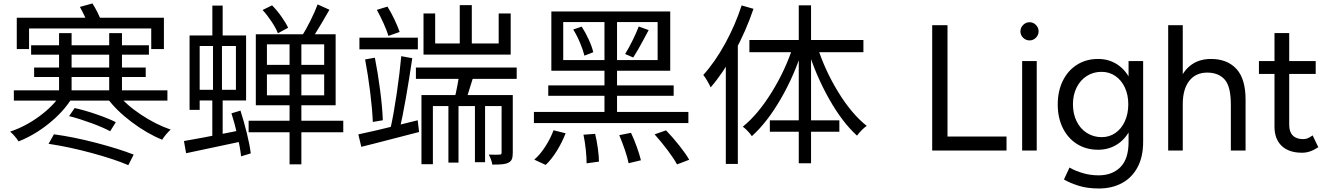

<svg xmlns="http://www.w3.org/2000/svg" viewBox="-20 -867 7644 1106"><path d="M392.4 -317.2H320.2V-676.2H392.4ZM682.6 -317.2H609V-676.2H682.6ZM837.8 -552H159.2V-606.2H837.8ZM819.4 -423.6H176.6V-477.8H819.4ZM944.4 -287.6H59.8V-346.8H944.4ZM87 -52.6Q78.8 -65.8 64.8 -82.2Q50.8 -98.6 38.4 -108.8Q127 -138.4 207.7 -197.9Q288.4 -257.4 332 -325.2L393.4 -300.2Q344 -221.4 260.3 -154.4Q176.6 -87.4 87 -52.6ZM963.2 -120.4Q950.6 -109.4 936.5 -92.6Q922.4 -75.8 914.2 -62.2Q826.4 -97.8 737.9 -164.4Q649.4 -231 596.6 -303.2L655.2 -328.8Q703.2 -266 789.9 -208.1Q876.6 -150.2 963.2 -120.4ZM647.2 -163.2 614.6 -111Q575.2 -132.4 507.6 -157.4Q440 -182.4 378.2 -198.2L410 -244.6Q468.4 -231.8 537 -208.1Q605.6 -184.4 647.2 -163.2ZM750 23.6 719.2 84.4Q638.6 49.6 507.7 14.2Q376.8 -21.2 259.8 -38.6L290.8 -93.4Q403.4 -78.2 533.8 -44.2Q664.2 -10.2 750 23.6ZM924.2 -584.4H851.2V-703H147.4V-584.4H76.6V-765H924.2ZM564 -742.2 488.8 -719Q483.2 -740 469.2 -770.3Q455.2 -800.6 440.2 -827.2L512.6 -847.2Q528.8 -821.6 543.4 -792.1Q558 -762.6 564 -742.2Z M1716 79.6H1648V-625.4H1716ZM1847.4 -318V-438.4H1517.6V-318ZM1847.4 -493.2V-611.6H1517.6V-493.2ZM1913.4 -260.8H1453.6V-669.6H1913.4ZM1957.4 -105.2H1412.2V-171.4H1957.4ZM1832.4 -733Q1816 -705.6 1799.9 -679.5Q1783.8 -653.4 1769.2 -632.8L1719.2 -659.6Q1742.2 -695.6 1768.5 -748.3Q1794.8 -801 1809.6 -841.6L1877.8 -810.8ZM1639.8 -707.2 1580.8 -675.4Q1569.8 -704 1544.9 -741.8Q1520 -779.6 1492.6 -809.4L1547.2 -836.2Q1575.6 -807.6 1601.2 -771.3Q1626.8 -735 1639.8 -707.2ZM1262.6 -623.6H1203.2V-834.8H1262.6ZM1397.6 -288.2H1104.2V-349.8H1339V-602H1104.2V-662.8H1397.6ZM1130.2 -234.2H1072V-662.8H1130.2ZM1258.6 -328.6H1262.6V-61.8H1203V-328.6H1207V-632H1258.6ZM1287.6 -101.2 1372.8 -118 1376.8 -53.4 1052 15.6 1039.6 -54.6Q1132.8 -70.4 1287.6 -101.2ZM1424.4 16.6 1368.8 33.6Q1363.4 -16.6 1347.8 -86.1Q1332.2 -155.6 1313.2 -214.2L1365.2 -229.8Q1385.4 -167 1402.1 -99.1Q1418.8 -31.2 1424.4 16.6Z M2956.4 -412.6H2375.8V-478H2956.4ZM2621.2 69.6H2563V-294.6H2621.2ZM2774.2 67.2H2715.8V-294.6H2774.2ZM2697.8 -579.6H2628.4V-837.4H2697.8ZM2904.6 -256.2H2473.6V78.8H2407.8V-319.4H2904.6ZM2909 70Q2894.6 77.2 2874.1 79.2Q2853.6 81.2 2815.8 81.2Q2814.4 69 2808.5 52.6Q2802.6 36.2 2795.6 23.4Q2841.8 25.2 2857.8 23.6Q2864.6 23.6 2867 21.1Q2869.4 18.6 2869.4 11.8V-319.4H2933.8V12.2Q2933.8 36.4 2928.7 49.4Q2923.6 62.4 2909 70ZM2688 -365.6Q2667.6 -299.4 2659.2 -276.2L2597 -293.8Q2606.4 -330.2 2615 -376Q2623.6 -421.8 2627.6 -455.4L2710.8 -438.4ZM2486.8 -616.6H2852.6V-789.4H2921.8V-552.6H2419.6V-789.4H2486.8ZM2387 -582.8H2050.4V-650.2H2387ZM2312.6 -156 2386.2 -174.2 2394 -106.6Q2284.6 -77.6 2139.4 -40.8L2061.2 -21.2L2044.2 -93Q2124.4 -109 2312.6 -156ZM2185.2 -174.2 2127.6 -164.6Q2124.6 -238.6 2112.1 -338.5Q2099.6 -438.4 2083.2 -524.6L2139.4 -534.6Q2156.8 -447 2169.7 -347.5Q2182.6 -248 2185.2 -174.2ZM2280.2 -114.4 2229.2 -127Q2247.2 -205.6 2265 -326.2Q2282.8 -446.8 2291.4 -543.4L2354.8 -531.8Q2337.6 -413.6 2317.7 -300.5Q2297.8 -187.4 2280.2 -114.4ZM2282.2 -682.8 2217.6 -660.2Q2209 -689.2 2190 -731.5Q2171 -773.8 2150.8 -810.2L2212 -829Q2233.2 -795 2252.5 -754.1Q2271.8 -713.2 2282.2 -682.8Z M3768.2 -521V-740H3224.4V-521ZM3840.8 -459.4H3156V-800.8H3840.8ZM3397.4 -566.2 3346.6 -546.4Q3339.6 -576.4 3321.6 -619.6Q3303.6 -662.8 3282 -697L3330.8 -713.6Q3353.4 -678.8 3372.1 -637.6Q3390.8 -596.4 3397.4 -566.2ZM3860.6 -315.2H3138.2V-375.2H3860.6ZM3945.4 -158H3055.6V-222.4H3945.4ZM3534.4 -190H3462V-776.8H3534.4ZM3683.8 -632.6Q3653.4 -575.4 3627.6 -535.8L3581 -556Q3600.2 -586.4 3623.1 -632.6Q3646 -678.8 3659.4 -714.4L3716.6 -693.6ZM3430.2 64 3359 73.8Q3359.2 41 3354.3 -5.4Q3349.4 -51.8 3341 -91L3408.2 -96Q3417.8 -56.6 3424 -11.1Q3430.2 34.4 3430.2 64ZM3672 56.2 3601 73.2Q3595.4 43 3579.9 -2.5Q3564.4 -48 3547.2 -88.4L3614.8 -102Q3632.6 -64.8 3648.6 -19.8Q3664.6 25.2 3672 56.2ZM3950.2 53.2 3880 80Q3862.2 46.8 3825.5 -2Q3788.8 -50.8 3750.8 -93L3816.6 -116.2Q3854.6 -76.8 3892.4 -29.3Q3930.2 18.2 3950.2 53.2ZM3123.4 83 3057.6 52.6Q3090.8 24.2 3120.8 -22.2Q3150.8 -68.6 3168.6 -116.6L3238.2 -99.2Q3218.2 -47.8 3188.1 1.2Q3158 50.2 3123.4 83Z M4073.8 -363.8Q4066.8 -379.2 4053.9 -401.5Q4041 -423.8 4031.2 -435.2Q4097.8 -508.4 4156.5 -615Q4215.2 -721.6 4252.2 -835.8L4320.4 -816.2Q4276.8 -688 4211.6 -567.9Q4146.4 -447.8 4073.8 -363.8ZM4230.2 -646.6V77.2H4161V-579.2L4228.6 -647.6ZM4652 73.4H4581.2V-836.2H4652ZM4953.6 -566.4H4296.8V-636.4H4953.6ZM4815 -108H4414.6V-173.8H4815ZM4972.8 -141.8Q4959.6 -133.2 4943.6 -117Q4927.6 -100.8 4916.8 -85.6Q4831.4 -163 4755.1 -298.7Q4678.8 -434.4 4632.8 -584.4L4687.6 -600.6Q4731.2 -462.6 4808.7 -336.4Q4886.2 -210.2 4972.8 -141.8ZM4311 -82.6Q4302.6 -95.8 4287.2 -111.9Q4271.8 -128 4259 -137.4Q4345.8 -207.2 4425.7 -336.3Q4505.6 -465.4 4550 -604.6L4604.4 -588.6Q4557.4 -435.6 4478.6 -299.1Q4399.8 -162.6 4311 -82.6Z M5349.8 -722H5438V-80.6H5778V0H5349.8Z M5868 -515.4H5952V0H5868ZM5858 -686.2Q5858 -707.6 5873.7 -723.3Q5889.4 -739 5910.8 -739Q5932.2 -739 5947.5 -723.3Q5962.8 -707.6 5962.8 -686.2Q5962.8 -665.6 5947.5 -649.9Q5932.2 -634.2 5910.8 -634.2Q5889.4 -634.2 5873.7 -649.5Q5858 -664.8 5858 -686.2Z M6108.8 167 6140.8 98 6148 102Q6175.4 117.6 6217.9 130.3Q6260.4 143 6308.4 143Q6387.4 143 6434.2 95.6Q6481 48.2 6481 -48.8V-515.4H6565V-50.2Q6565 37 6532.3 97.3Q6499.6 157.6 6442 188.2Q6384.4 218.8 6310 218.8Q6243.6 218.8 6193.5 203Q6143.4 187.2 6108.8 167ZM6073 -265.4Q6073 -342.2 6102.4 -401.8Q6131.8 -461.4 6184.4 -494.4Q6237 -527.4 6305.4 -527.4Q6369 -527.4 6418.1 -494.3Q6467.2 -461.2 6494.4 -401.5Q6521.6 -341.8 6521.6 -264.6Q6521.6 -188 6494.4 -128.9Q6467.2 -69.8 6418.1 -37.1Q6369 -4.4 6305.4 -4.4Q6237 -4.4 6184.4 -37.2Q6131.8 -70 6102.4 -129.3Q6073 -188.6 6073 -265.4ZM6479.4 -266.6Q6479.4 -320.4 6459.7 -362.8Q6440 -405.2 6404.9 -429.2Q6369.8 -453.2 6325.4 -453.2Q6277.8 -453.2 6240.3 -429.2Q6202.8 -405.2 6181.7 -362.8Q6160.6 -320.4 6160.6 -266.6Q6160.6 -211.6 6181.7 -168.4Q6202.8 -125.2 6240.8 -101.1Q6278.8 -77 6326.4 -77Q6370.6 -77 6405.3 -101.1Q6440 -125.2 6459.7 -168.4Q6479.4 -211.6 6479.4 -266.6Z M6709.2 -722H6793.2V0H6709.2ZM7070.2 -264.2H7155V0H7070.2ZM6935 -448.8Q6867.8 -449 6830.5 -401.1Q6793.2 -353.2 6793.2 -266.8H6753Q6753 -348.8 6776.9 -407.1Q6800.8 -465.4 6846.4 -496.4Q6892 -527.4 6955.4 -527.4Q7049.8 -527.4 7102.8 -469.5Q7155.8 -411.6 7155 -289.2V-264.2H7070.2Q7070.2 -368.8 7034.9 -408.6Q6999.6 -448.4 6935 -448.8Z M7321.6 -137.6V-676.4H7406.4V-146.8Q7406.4 -107.4 7427.1 -86.5Q7447.8 -65.6 7486.2 -65.6Q7499 -65.6 7510.7 -69.7Q7522.4 -73.8 7541.4 -87L7574 -18.8Q7547.2 -1.8 7525.4 5.5Q7503.6 12.8 7480.2 12.8Q7404.6 12.8 7363.1 -26.6Q7321.6 -66 7321.6 -137.6ZM7232 -515.4H7559V-441H7232Z"/></svg>

Font: 寒蝉端黑体 Light
Style: Regular
Weight: 300
Designer: ChillDuanSans {Warren2060}; 
Source Han Sans {Ryoko NISHIZUKA 西塚涼子 (kana, bopomofo & ideographs); Paul D. Hunt (Latin, G
Foundry: ChillType&Adobe
Version: Version 1.300;Glyphs 3.3 (3306)